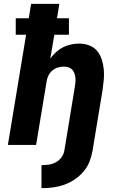

<svg xmlns="http://www.w3.org/2000/svg" viewBox="-20 -755 640 1000"><path d="M196 225V105H201Q218 105 236.5 102Q255 99 272 89.5Q289 80 300.5 64Q312 48 315 30L320 0Q332 -76 345 -152Q358 -228 370 -304Q372 -316 373 -328Q374 -340 372.5 -352Q371 -364 367 -374.5Q363 -385 355.5 -393Q348 -401 336.5 -404.5Q325 -408 313 -408Q298 -408 282 -403.5Q266 -399 253 -388Q240 -377 232.5 -362Q225 -347 223 -332L168 0H21L116 -574H62V-660H130L142 -735H289L277 -660H339V-574H263L242 -450Q255 -468 272 -483.5Q289 -499 309 -509Q329 -519 350.5 -523.5Q372 -528 393 -528Q420 -528 445 -518.5Q470 -509 486 -489.5Q502 -470 510 -445Q518 -420 520.5 -393.5Q523 -367 520.5 -339.5Q518 -312 514 -285L462 30Q457 59 446 87Q435 115 415 138.5Q395 162 369 179.5Q343 197 315 207Q287 217 258 221Q229 225 201 225Z"/></svg>

Font: Iosevka SS04 Heavy Extended
Style: Italic
Weight: 900
Width: 7
Italic angle: -9°
Monospace: yes
Designer: Belleve Invis
Foundry: Belleve Invis
Version: Version 19.0.0; ttfautohint (v1.8.4)